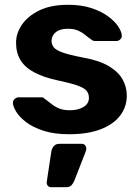

<svg xmlns="http://www.w3.org/2000/svg" viewBox="-20 -550 582 801"><path d="M268 10Q206 10 161.5 -4.5Q117 -19 89.5 -40Q62 -61 48.5 -82.5Q35 -104 34 -119Q33 -130 41 -137Q49 -144 57 -144H154Q157 -144 160 -143Q163 -142 166 -138Q179 -129 193 -117.5Q207 -106 225.5 -98Q244 -90 272 -90Q305 -90 328 -103.5Q351 -117 351 -142Q351 -160 340.5 -172Q330 -184 301 -194Q272 -204 215 -216Q161 -228 123 -248Q85 -268 66 -298.5Q47 -329 47 -372Q47 -411 71.5 -447Q96 -483 144 -506.5Q192 -530 264 -530Q319 -530 360.5 -516.5Q402 -503 430 -482.5Q458 -462 472.5 -440.5Q487 -419 488 -403Q489 -393 482 -386Q475 -379 466 -379H377Q372 -379 368 -380.5Q364 -382 361 -385Q349 -393 336.5 -403.5Q324 -414 307 -422Q290 -430 263 -430Q230 -430 212.5 -415.5Q195 -401 195 -379Q195 -365 204 -353Q213 -341 241 -331Q269 -321 326 -310Q394 -298 434 -274Q474 -250 491.5 -218.5Q509 -187 509 -151Q509 -104 481 -67.5Q453 -31 399.5 -10.5Q346 10 268 10ZM193 231Q184 231 179 224.5Q174 218 175 209L194 83Q196 70 204 60Q212 50 228 50H322Q330 50 335 56Q340 62 340 69Q340 76 338 81L290 204Q286 214 278.5 222.5Q271 231 255 231Z"/></svg>

Font: Rubik SemiBold
Style: Regular
Weight: 600
Designer: Hubert and Fischer
Foundry: Hubert and Fischer
Version: Version 2.300;gftools[0.9.30]